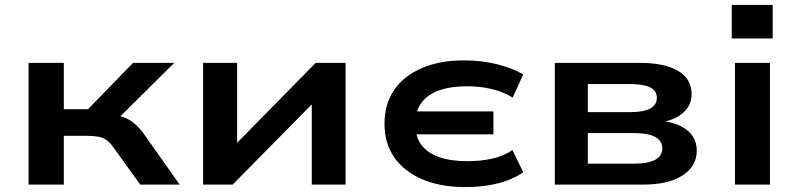

<svg xmlns="http://www.w3.org/2000/svg" viewBox="-20 -749 3241 779"><path d="M96 0V-494H239V-306H337L520 -494H687L435 -244L420 -285Q453 -282 477.5 -274.5Q502 -267 523.5 -249.5Q545 -232 567 -201L709 0H549L441 -150Q427 -170 412.5 -180.5Q398 -191 378 -194.5Q358 -198 327 -198H239V0Z M804 0V-494H942V-135H908L1261 -494H1382V0H1245V-360H1279L924 0Z M1866 10Q1767 10 1693.5 -21.5Q1620 -53 1580 -110Q1540 -167 1540 -247Q1540 -326 1579 -383.5Q1618 -441 1691 -472.5Q1764 -504 1862 -504Q1934 -504 1996.5 -488.5Q2059 -473 2103 -447L2060 -353Q2026 -375 1978 -387Q1930 -399 1875 -399Q1809 -399 1762.5 -382.5Q1716 -366 1691 -333.5Q1666 -301 1666 -253L1641 -297H1982V-204H1641L1666 -240Q1666 -192 1690.5 -160Q1715 -128 1762 -111.5Q1809 -95 1876 -95Q1933 -95 1979.5 -106Q2026 -117 2059 -140L2103 -50Q2076 -31 2040 -17.5Q2004 -4 1960.5 3Q1917 10 1866 10Z M2231 0V-494H2577Q2644 -494 2691 -479Q2738 -464 2762 -436Q2786 -408 2786 -366Q2786 -324 2754.5 -294Q2723 -264 2665 -253L2668 -258Q2715 -252 2745.5 -235.5Q2776 -219 2791.5 -194.5Q2807 -170 2807 -138Q2807 -74 2749 -37Q2691 0 2590 0ZM2365 -85H2553Q2609 -85 2638 -100.5Q2667 -116 2667 -147Q2667 -178 2638 -193.5Q2609 -209 2554 -209H2365ZM2365 -294H2536Q2590 -294 2617.5 -308.5Q2645 -323 2645 -352Q2645 -381 2618 -394.5Q2591 -408 2536 -408H2365Z M2949 -593V-729H3115V-593ZM2962 0V-494H3104V0Z"/></svg>

Font: Nunito Sans 10pt Expanded
Style: Bold
Weight: 700
Width: 7
Designer: Vernon Adams
Foundry: Vernon Adams
Version: Version 3.101;gftools[0.9.27]